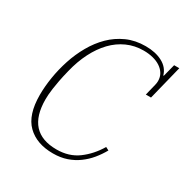

<svg xmlns="http://www.w3.org/2000/svg" viewBox="-166 -847 962 995"><g transform="rotate(30 315.5 -349.0)"><path d="M284 12Q186 12 130 -43Q74 -98 74 -217Q74 -267 83 -323Q92 -379 110 -434Q128 -489 156.5 -539Q185 -589 223.5 -627Q262 -665 312 -687.5Q362 -710 424 -710Q483 -710 524.5 -688Q566 -666 578 -624H581L600 -698H631L580 -493H549L566 -562Q569 -575 569 -585Q569 -609 558 -627.5Q547 -646 527.5 -659Q508 -672 482 -678.5Q456 -685 426 -685Q373 -685 327.5 -664.5Q282 -644 246 -606.5Q210 -569 183 -516Q156 -463 140 -397Q130 -357 124.5 -327.5Q119 -298 116 -276.5Q113 -255 112 -239.5Q111 -224 111 -212Q111 -15 290 -15Q364 -15 417 -54Q470 -93 507 -155L526 -145Q508 -113 485 -85Q462 -57 432 -35Q402 -13 365.5 -0.5Q329 12 284 12Z"/></g></svg>

Font: IBM Plex Serif ExtraLight
Style: Italic
Weight: 200
Italic angle: -14°
Designer: Mike Abbink, Paul van der Laan, Pieter van Rosmalen
Foundry: Bold Monday
Version: Version 2.5